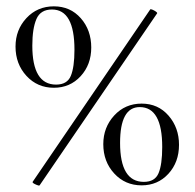

<svg xmlns="http://www.w3.org/2000/svg" viewBox="-20 -580 614 606"><path d="M150 -303Q98 -303 63.5 -340.5Q29 -378 29 -433Q29 -486 63.5 -523Q98 -560 150 -560Q202 -560 235 -522.5Q268 -485 268 -430Q268 -376 234.5 -339.5Q201 -303 150 -303ZM105 5Q104 6 101.5 5.5Q99 5 95.5 3.5Q92 2 89 0.5Q86 -1 84 -3Q82 -5 83 -6L454 -550Q455 -552 461 -549.5Q467 -547 472 -543.5Q477 -540 476 -538ZM157 -313Q192 -313 203.5 -340.5Q215 -368 215 -423Q215 -550 144 -550Q108 -550 95 -520Q82 -490 82 -436Q82 -313 157 -313ZM427 5Q375 5 340.5 -32.5Q306 -70 306 -125Q306 -178 340.5 -215.5Q375 -253 427 -253Q479 -253 512 -215Q545 -177 545 -123Q545 -68 511.5 -31.5Q478 5 427 5ZM434 -6Q469 -6 480.5 -33.5Q492 -61 492 -116Q492 -242 421 -242Q359 -242 359 -129Q359 -6 434 -6Z"/></svg>

Font: Cormorant Upright Light
Style: Regular
Weight: 300
Designer: Christian Thalmann (Catharsis Fonts)
Foundry: Catharsis Fonts
Version: Version 3.302;PS 003.302;hotconv 1.0.88;makeotf.lib2.5.64775